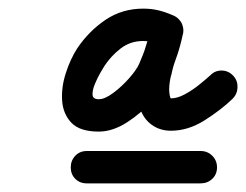

<svg xmlns="http://www.w3.org/2000/svg" viewBox="-20 -559 571 445"><path d="M181 -134Q165 -134 154.5 -144.5Q144 -155 144 -171Q144 -187 154.5 -198Q165 -209 181 -209Q247 -209 313 -209Q379 -209 445 -209Q445 -209 445 -209Q445 -209 445 -209Q461 -209 472 -198Q483 -187 483 -171Q483 -155 472 -144.5Q461 -134 445 -134Q379 -134 313 -134Q247 -134 181 -134Q181 -134 181 -134Q181 -134 181 -134ZM382 -523Q396 -517 402 -502.5Q408 -488 402 -474Q395 -460 380.5 -454.5Q366 -449 352 -455Q342 -459 333 -461.5Q324 -464 312 -464Q282 -464 259.5 -446.5Q237 -429 222 -406Q220 -403 213 -391Q206 -379 200 -364.5Q194 -350 194.5 -339.5Q195 -329 209 -329Q223 -329 243 -344Q263 -359 280 -378.5Q297 -398 303 -412Q312 -433 319 -453Q326 -473 330 -495Q333 -513 346 -520Q359 -527 372 -525Q386 -523 396 -512.5Q406 -502 404 -484Q402 -472 399 -461Q399 -461 399 -462Q400 -463 400 -463Q399 -459 397.5 -455Q396 -451 395 -447Q395 -447 395 -447Q395 -447 395 -447Q391 -433 386 -418.5Q381 -404 378 -390Q378 -390 378 -390Q378 -389 378 -389Q374 -377 372.5 -360.5Q371 -344 375 -332Q376 -331 376 -331Q391 -331 408.5 -340.5Q426 -350 441.5 -362.5Q457 -375 468 -385Q479 -396 494.5 -395.5Q510 -395 521 -383Q531 -372 530.5 -356.5Q530 -341 519 -330Q492 -304 454 -280Q416 -256 376 -256Q351 -256 332 -269.5Q313 -283 305 -307Q296 -330 297.5 -358Q299 -386 305 -410Q305 -410 305 -409Q305 -409 305 -409Q309 -424 314 -439Q319 -454 323 -468Q323 -468 323 -469Q323 -469 323 -469Q324 -472 325 -474.5Q326 -477 327 -480Q327 -480 327 -481Q327 -482 327 -482Q329 -487 329 -493Q332 -511 345 -518Q358 -525 372 -523Q386 -521 396.5 -510Q407 -499 404 -481Q399 -456 391 -432Q383 -408 373 -383Q361 -357 334.5 -327Q308 -297 274.5 -275.5Q241 -254 209 -254Q165 -254 145.5 -274.5Q126 -295 124 -326Q122 -357 132.5 -389.5Q143 -422 159 -447Q186 -487 224.5 -513Q263 -539 312 -539Q331 -539 347.5 -535Q364 -531 382 -523Q382 -523 382 -523Q382 -523 382 -523Z"/></svg>

Font: FRB American Cursive Guidelines Arrows Extrabold
Style: Bold Italic
Weight: 800
Italic angle: -25°
Version: Version 2.0;Modular Font Editor K font №1